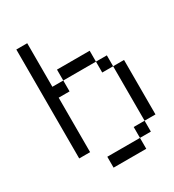

<svg xmlns="http://www.w3.org/2000/svg" viewBox="-181 -727 863 954"><g transform="rotate(-30 250.0 -250.0)"><path d="M375 62.5H187.5V125H375ZM375 62.5H437.5V0H375ZM437.5 0H500V-312.5H437.5ZM62.5 -625Q62.5 -625 62.5 0H125V-312.5H187.5V-375H125Q125 -375 125 -625ZM437.5 -312.5V-375H375V-312.5ZM187.5 -375H375V-437.5H187.5Z"/></g></svg>

Font: Unifont
Style: Regular
Weight: 500
Version: Version 15.1.04